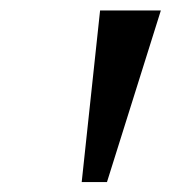

<svg xmlns="http://www.w3.org/2000/svg" viewBox="-20 -848 361 376"><path d="M295 -827.5 189.5 -491.5H140L176 -827.5Z"/></svg>

Font: Merriweather 20pt Medium
Style: Italic
Weight: 500
Italic angle: -7.8°
Version: Version 2.101